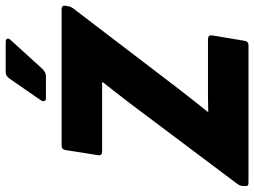

<svg xmlns="http://www.w3.org/2000/svg" viewBox="-145 -762 891 673"><g transform="rotate(-90 300.5 -425.5)"><path d="M-4 0Q-18 0 -15 -14V-22Q-13 -32 -7 -40L279 -421Q297 -444 314 -466Q331 -488 349 -511V-513Q324 -513 297.5 -513Q271 -513 244 -513H106Q99 -513 95.5 -516.5Q92 -520 93 -527L111 -641Q113 -655 126 -655H605Q619 -655 617 -641L615 -633Q615 -625 608 -615L324 -243Q305 -218 285 -193Q265 -168 245 -143V-141Q272 -142 299 -142Q326 -142 354 -142H500Q506 -142 510 -139Q514 -136 513 -128L494 -14Q492 0 479 0ZM292 -710Q285 -710 283 -715Q281 -720 285 -727L361 -837Q371 -851 383 -851H491Q499 -851 501 -845.5Q503 -840 497 -834L397 -724Q384 -710 370 -710Z"/></g></svg>

Font: Sofia Sans Black
Style: Italic
Weight: 900
Italic angle: -9°
Version: Version 4.100-B